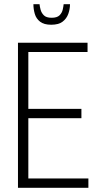

<svg xmlns="http://www.w3.org/2000/svg" viewBox="-20 -888 464 908"><path d="M65 0V-686H394V-642H114V-373H365V-329H114V-44H398V0ZM222 -771Q188 -771 169.5 -785.5Q151 -800 144.5 -822.5Q138 -845 138 -868H167Q168 -857 172 -842Q176 -827 187.5 -815.5Q199 -804 224 -804Q250 -804 261.5 -815.5Q273 -827 276.5 -842Q280 -857 281 -868H311Q311 -845 303 -822.5Q295 -800 276 -785.5Q257 -771 222 -771Z"/></svg>

Font: Archivo ExtraCondensed Thin
Style: Regular
Weight: 250
Width: 2
Designer: Hector Gatti
Foundry: Omnibus-Type
Version: Version 2.001